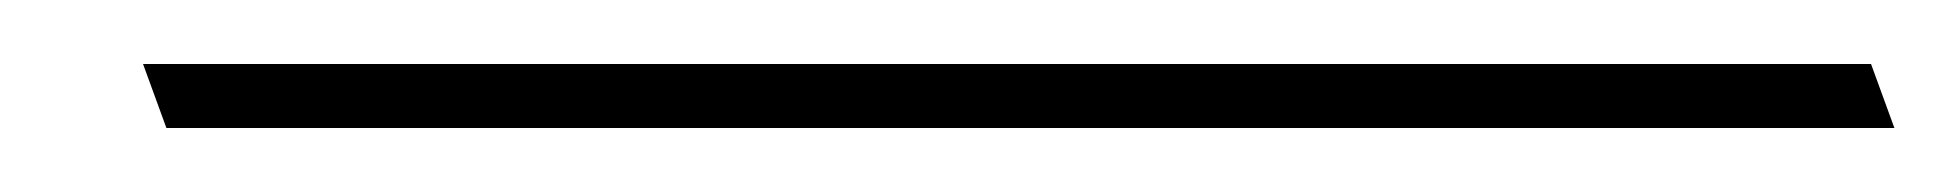

<svg xmlns="http://www.w3.org/2000/svg" viewBox="-20 74 612 60"><path d="M42 114H32L24.7 94H34.7H554.7H564.7L572 114H562Z"/></svg>

Font: Nordica Plus
Style: NordicaClassicUltraLightOpObl
Weight: 300
Version: Version 1